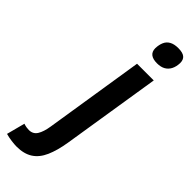

<svg xmlns="http://www.w3.org/2000/svg" viewBox="-434 -775 1016 1016"><g transform="rotate(45 74.5 -267.0)"><path d="M203 -754Q236 -754 251 -742Q266 -730 266 -705Q265 -677 255 -657.5Q245 -638 226.5 -627.5Q208 -617 180 -617Q149 -617 133 -629.5Q117 -642 117 -668Q118 -694 126.5 -713.5Q135 -733 154 -743.5Q173 -754 203 -754ZM232 -541 144 13Q133 81 112.5 127.5Q92 174 56.5 197Q21 220 -34 220Q-49 220 -72.5 217Q-96 214 -117 208L-90 105Q-78 109 -68 110.5Q-58 112 -50 112Q-19 112 -3.5 87Q12 62 19 17L107 -541Z"/></g></svg>

Font: Georama ExtraCondensed Thin SemiBold
Style: Italic
Weight: 600
Italic angle: -9°
Version: Version 1.001